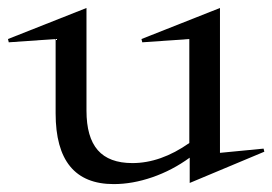

<svg xmlns="http://www.w3.org/2000/svg" viewBox="-50 -446 689 486"><path d="M-29.8 -347.2 168.9 -425.8V-166Q168.9 -98.6 197.5 -65.9Q226.1 -33.2 285.2 -33.2Q356.9 -33.2 429.2 -84V-347.2L310.1 -338.9L308.1 -347.2L506.8 -425.8V-59.1L617.2 -69.8L619.1 -62L430.2 17.1V-46.9Q385.7 -14.6 335.4 2.7Q285.2 20 237.8 20Q90.8 20 90.8 -159.2V-347.2L-27.8 -338.9Z"/></svg>

Font: Halibut
Style: Regular
Weight: 400
Designer: Matteo Maggi
Foundry: Collletttivo
Version: Version 3.080 | FøM Fix